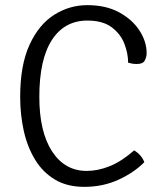

<svg xmlns="http://www.w3.org/2000/svg" viewBox="-20 -715 640 747"><path d="M478.5 -471Q478.5 -506.5 464 -544.5Q449.5 -582.5 414.8 -608.8Q380 -635 320 -635Q231 -635 182 -559.5Q133 -484 133 -338Q133 -202.5 182.5 -126.2Q232 -50 317.5 -50Q361 -50 407 -68.5Q453 -87 502 -130Q531 -112 541.5 -84Q501.5 -43.5 441 -15.8Q380.5 12 308 12Q240.5 12 193 -16.8Q145.5 -45.5 115.8 -95Q86 -144.5 72.2 -207.2Q58.5 -270 58.5 -338Q58.5 -461.5 94.8 -540.5Q131 -619.5 190.5 -657.2Q250 -695 320 -695Q392 -695 443.5 -667Q495 -639 522.8 -596Q550.5 -553 550.5 -508.5Q550.5 -494 543.5 -480Q536.5 -466 511.5 -466Q496 -466 478.5 -471Z"/></svg>

Font: Signika Negative SC Light
Style: Regular
Weight: 300
Designer: Anna Giedryś
Foundry: Anna Giedryś
Version: Version 2.000; ttfautohint (v1.8.3) -l 8 -r 50 -G 200 -x 9 -